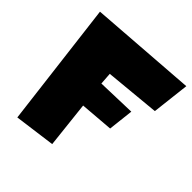

<svg xmlns="http://www.w3.org/2000/svg" viewBox="-205 -828 952 952"><g transform="rotate(45 271.0 -352.0)"><path d="M553.2 -703.1 530.3 -505.4 241.7 -478 246.1 -414.6 449.7 -420.9 434.6 -287.6 259.3 -273.4 286.1 -29.8 70.3 -1 -10.7 -661.6Z"/></g></svg>

Font: Lapsus Pro (theguybrush.com)
Style: Bold
Weight: 700
Designer: Jose Roses
Version: Version 1.00 February 9, 2018, initial release